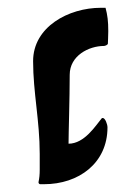

<svg xmlns="http://www.w3.org/2000/svg" viewBox="-20 -467 358 493"><path d="M256 -140C256 -148 250 -164 244 -164C243 -164 242 -164 241 -163C226 -145 197 -98 156 -98C156 -125 159 -215 159 -275C159 -324 208 -349 247 -349C250 -349 257 -352 257 -355C257 -360 258 -372 258 -387C258 -413 256 -428 251 -447H239C156 -447 65 -398 65 -310C65 -230 82 -157 82 -72V-31C82 -19 81 -9 79 0C78 3 81 6 83 6H93C182 6 256 -48 256 -140Z"/></svg>

Font: Ponomar Unicode
Style: Regular
Weight: 400
Version: 1.3